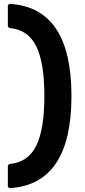

<svg xmlns="http://www.w3.org/2000/svg" viewBox="-20 -809 434 978"><path d="M33 149Q20 149 20 137V40Q20 28 32 26Q123 17 164.5 -66.5Q206 -150 206 -320Q206 -490 164.5 -573.5Q123 -657 32 -666Q20 -668 20 -680V-777Q20 -789 33 -789Q344 -768 344 -320Q344 128 33 149Z"/></svg>

Font: YamahaIndonesia935. App
Style: Bold
Weight: 700
Designer: Dalton Maag Ltd
Foundry: Dalton Maag Ltd
Version: Version 1.002; January 01, 2024; Regular/Italic